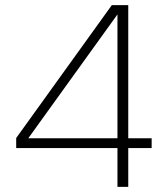

<svg xmlns="http://www.w3.org/2000/svg" viewBox="-20 -727 653 747"><path d="M437 0V-151H43V-190L415 -707H479V-189H570V-151H479V0ZM90 -189H437V-671Z"/></svg>

Font: Onest Thin
Style: Regular
Weight: 250
Designer: Dmitri Voloshin, Andrey Kudryavtsev
Foundry: Dmitri Voloshin, Andrey Kudryavtsev
Version: Version 1.000;gftools[0.9.33]